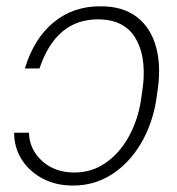

<svg xmlns="http://www.w3.org/2000/svg" viewBox="-20 -573 557 603"><path d="M24.4 -156.2H70.8Q72.8 -102.5 112.8 -66.9Q152.8 -31.2 213.4 -31.2Q268.1 -31.2 311.5 -61.3Q355 -91.3 383.5 -142.3Q412.1 -193.4 422.4 -255.9L425.3 -276.9Q443.4 -382.8 408.7 -447.5Q374 -512.2 287.6 -512.2Q155.8 -512.2 104 -357.9H58.1Q86.4 -451.7 148.2 -502.7Q210 -553.7 295.4 -553.2Q365.7 -553.7 410.2 -519.3Q454.6 -484.9 470.9 -422.6Q487.3 -360.4 473.1 -276.9L470.2 -255.9Q457.5 -180.7 421.4 -120.4Q385.3 -60.1 330.8 -25.1Q276.4 9.8 209 9.8Q155.8 9.8 114 -12.2Q72.3 -34.2 48.3 -71.8Q24.4 -109.4 24.4 -156.2Z"/></svg>

Font: Inter Extra Light
Style: Italic
Weight: 200
Italic angle: -9.39999°
Designer: Rasmus Andersson
Foundry: rsms
Version: Version 4.000;git-3c8e0fc